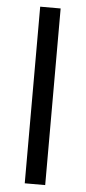

<svg xmlns="http://www.w3.org/2000/svg" viewBox="-54 -791 367 823"><g transform="rotate(5 129.0 -380.0)"><path d="M173 0H85V-760H173Z"/></g></svg>

Font: Noto Sans Old Persian
Style: Regular
Weight: 400
Designer: Monotype Design Team
Foundry: Monotype Imaging Inc.
Version: Version 2.001; ttfautohint (v1.8.4.7-5d5b)